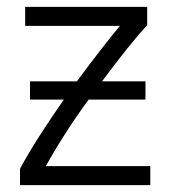

<svg xmlns="http://www.w3.org/2000/svg" viewBox="-20 -537 495 557"><path d="M38 -47V0H416V-55H113C146 -115 190 -184 237 -248H402V-301H276C327 -370 376 -431 407 -464V-517H53V-462H328C297 -425 251 -366 203 -301H67V-248H165C116 -177 69 -106 38 -47Z"/></svg>

Font: Repo Light
Style: Regular
Weight: 300
Designer: Stefan Peev
Foundry: Context Ltd
Version: Version 001.502